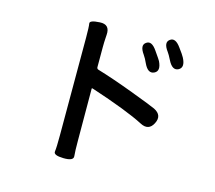

<svg xmlns="http://www.w3.org/2000/svg" viewBox="-113 -913 1226 1095"><g transform="rotate(15 500.0 -365.5)"><path d="M349 42Q289 41 292.5 17.5Q296 -6 296 -78V-656Q296 -719 292.5 -738Q289 -757 349 -760Q410 -764 405 -701L404 -685Q402 -656 402 -627V-510Q402 -500 411 -497Q502 -470 627 -423Q752 -376 775 -365Q829 -338 802 -286Q776 -235 723 -263Q627 -313 407 -385Q402 -387 402 -382L403 -78Q403 -13 406 15Q409 43 349 42ZM723 -564Q688 -548 663 -602Q651 -629 639 -646Q604 -695 634 -715Q663 -736 697 -686Q730 -639 732 -634Q758 -580 723 -564ZM852 -618Q818 -601 791 -655Q776 -685 767 -697Q731 -745 760 -766Q789 -788 824 -739Q851 -703 858 -689Q886 -636 852 -618Z"/></g></svg>

Font: Resource Han Rounded TW Medium
Style: Regular
Weight: 500
Designer: Cyano Hao (round all glyphs); Ryoko NISHIZUKA 西塚涼子 (kana, bopomofo & ideographs); Paul D. Hunt (Latin, Greek & Cyrillic)
Foundry: Cyano Hao
Version: 0.990